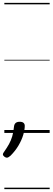

<svg xmlns="http://www.w3.org/2000/svg" viewBox="-30 -918 363 1326"><path d="M17 171Q9 171 -0.5 163.5Q-10 156 -10 148Q-10 144 -8 140Q-6 136 -2 131Q19 101 32.5 76.5Q46 52 54.5 23.5Q63 -5 67 -46Q69 -61 78.5 -69Q88 -77 106 -77Q124 -77 132.5 -69.5Q141 -62 141 -49Q141 -22 130.5 13.5Q120 49 98 86.5Q76 124 43 157Q36 163 29.5 167Q23 171 17 171ZM0 378H313V388H0ZM0 -20H313V0H0ZM0 -505H313V-500H0ZM0 -898H313V-888H0Z"/></svg>

Font: Playwrite DE SAS Guides
Style: Regular
Weight: 400
Designer: Veronika Burian, José Scaglione
Foundry: TypeTogether
Version: Version 1.003